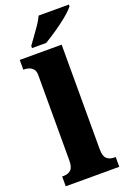

<svg xmlns="http://www.w3.org/2000/svg" viewBox="-178 -1022 743 1085"><g transform="rotate(-20 193.5 -479.5)"><path d="M19 0V-59H29Q55 -59 71.5 -74Q88 -89 88 -130V-644Q88 -669 76.5 -681Q65 -693 51 -697Q37 -701 29 -701H19V-760H271V-130Q271 -89 288 -74Q305 -59 331 -59H341V0ZM107 -812Q121 -832 140 -857.5Q159 -883 177 -910Q195 -937 205 -959H387V-949Q378 -936 356 -916Q334 -896 305 -874.5Q276 -853 246 -833Q216 -813 192 -799H107Z"/></g></svg>

Font: Noto Serif Myanmar SemiCondensed Black
Style: Regular
Weight: 900
Width: 4
Designer: Ben Mitchell and the Monotype Design Team
Foundry: Monotype Imaging Inc.
Version: Version 2.106; ttfautohint (v1.8.4.7-5d5b)